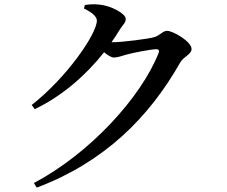

<svg xmlns="http://www.w3.org/2000/svg" viewBox="-20 -803 1040 878"><path d="M125 -323 139 -304C263 -363 372 -458 456 -564C473 -550 489 -540 501 -540C518 -540 536 -547 557 -553C588 -562 673 -578 695 -578C705 -578 710 -573 705 -560C624 -356 390 -101 135 34L148 55C456 -61 661 -265 804 -517C820 -545 856 -554 856 -579C856 -613 771 -662 744 -662C724 -662 711 -640 685 -633C658 -625 539 -610 498 -610H490C503 -628 515 -647 526 -665C542 -691 555 -698 555 -717C555 -740 489 -777 434 -782C406 -785 387 -783 368 -780L364 -764C398 -748 423 -728 423 -709C423 -648 284 -447 125 -323Z"/></svg>

Font: GenKiMin2 TW SB
Style: Regular
Weight: 600
Version: Version 2.100;PS 2.1;hotconv 16.6.51;makeotf.lib2.5.65220 DE